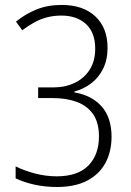

<svg xmlns="http://www.w3.org/2000/svg" viewBox="-20 -744 529 774"><path d="M413.6 -551.3Q413.6 -503.9 396 -467.8Q378.4 -431.6 348.1 -408.4Q317.9 -385.3 279.8 -375V-371.6Q350.6 -359.4 390.1 -314.5Q429.7 -269.5 429.7 -192.9Q429.7 -133.3 405.3 -87.6Q380.9 -42 332 -16.1Q283.2 9.8 210 9.8Q162.1 9.8 120.4 0.7Q78.6 -8.3 43 -24.9V-73.2Q77.1 -56.2 120.8 -44.7Q164.6 -33.2 208.5 -33.2Q293.9 -33.2 336.4 -76.7Q378.9 -120.1 378.9 -193.8Q378.9 -249.5 355.5 -283.4Q332 -317.4 290 -333Q248 -348.6 192.9 -348.6H133.8V-391.6H194.3Q242.7 -391.6 281 -409.9Q319.3 -428.2 341.6 -463.1Q363.8 -498 363.8 -547.9Q363.8 -612.8 326.7 -647Q289.6 -681.2 227.5 -681.2Q196.3 -681.2 169.4 -674.1Q142.6 -667 118.2 -653.6Q93.8 -640.1 69.8 -622.1L44.4 -656.7Q81.1 -687 126.5 -705.6Q171.9 -724.1 229 -724.1Q314.9 -724.1 364.3 -678Q413.6 -631.8 413.6 -551.3Z"/></svg>

Font: Open Sans SemiCondensed Light
Style: Regular
Weight: 300
Width: 4
Designer: Monotype Design Team
Foundry: Monotype Imaging Inc.
Version: Version 3.000